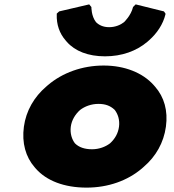

<svg xmlns="http://www.w3.org/2000/svg" viewBox="-20 -834 794 876"><path d="M345 -332C367 -349 397 -360 429 -360C460 -360 483 -352 503 -333C518 -314 527 -287 523 -256C519 -226 505 -201 482 -180C461 -164 432 -153 400 -153C366 -153 340 -162 322 -180C308 -198 299 -225 303 -256C307 -286 323 -312 345 -332ZM138 -71 144 -64C192 -10 272 22 375 22C474 22 562 -10 627 -65L636 -73C691 -120 727 -183 737 -256C747 -329 729 -391 688 -438L681 -446C631 -502 549 -535 453 -535C355 -535 265 -502 199 -446L191 -439C136 -392 99 -329 89 -256C79 -182 97 -118 138 -71ZM588 -803 587 -802C578 -763 546 -733 546 -733C531 -721 507 -710 478 -710C450 -710 431 -720 418 -733C396 -761 397 -802 397 -802L396 -803L387 -814L250 -782L239 -772V-769C237 -722 252 -681 279 -650L285 -643C322 -601 382 -577 459 -577C536 -577 602 -601 652 -643L661 -651C696 -682 724 -723 735 -769V-772L728 -782L599 -814Z"/></svg>

Font: Hussar Woodtype
Style: UltraObl
Weight: 900
Foundry: Cannot Into Space Fonts
Version: Version 1.07